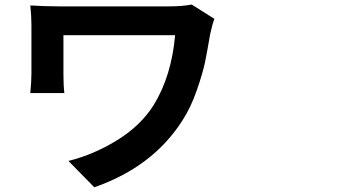

<svg xmlns="http://www.w3.org/2000/svg" viewBox="-20 -751 1540 826"><path d="M804.7 -731.4 902.3 -669.9Q893.6 -647.5 883.8 -602.5Q871.1 -527.3 861.8 -482.4Q852.5 -437.5 826.7 -362.8Q800.8 -288.1 764.6 -232.4Q637.7 -33.2 385.7 54.7L274.4 -58.6Q383.8 -85.9 484.9 -148.4Q585.9 -210.9 641.6 -299.8Q717.8 -423.8 733.4 -599.6H252.9V-432.6Q252.9 -382.8 256.8 -350.6H110.4Q115.2 -402.3 115.2 -432.6V-643.6Q115.2 -681.6 110.4 -727.5Q174.8 -723.6 232.4 -723.6H710Q762.7 -723.6 804.7 -731.4Z"/></svg>

Font: Bpmf Zihi Sans Bold
Style: Bold
Weight: 700
Foundry: But Ko
Version: Version 1.320